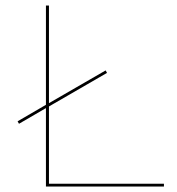

<svg xmlns="http://www.w3.org/2000/svg" viewBox="-20 -678 645 698"><path d="M576 -10V0H147V-285L49 -228L44 -237L147 -297V-658H158V-303L364 -422L369 -413L158 -291V-10Z"/></svg>

Font: Ysabeau Infant Hairline
Style: Regular
Weight: 100
Designer: Christian Thalmann (Catharsis Fonts)
Version: Version 0.003